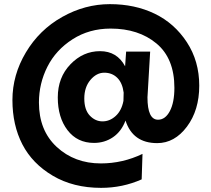

<svg xmlns="http://www.w3.org/2000/svg" viewBox="-20 -691 1017 927"><path d="M576 -204 577 -244Q571 -291 546 -315.5Q521 -340 483.5 -340Q446 -340 416.5 -305Q387 -270 387 -215.5Q387 -161 413.5 -133Q440 -105 475 -105Q510 -105 538.5 -131Q567 -157 576 -204ZM468 216Q334 216 235 157.5Q136 99 88 6Q40 -87 40 -208Q40 -329 105 -438Q170 -547 280 -609Q390 -671 510.5 -671Q631 -671 726.5 -625Q822 -579 882 -487.5Q942 -396 942 -277.5Q942 -159 882.5 -79.5Q823 0 739 0Q621 0 586 -109Q566 -56 525.5 -28.5Q485 -1 434 -1Q353 -1 306 -62.5Q259 -124 259 -220.5Q259 -317 320 -380.5Q381 -444 463 -444Q545 -444 584 -371Q588 -420 589 -442H705L692 -221Q692 -113 743 -113Q778 -113 800 -154.5Q822 -196 822 -267Q822 -409 735.5 -481Q649 -553 514 -553Q411 -553 330.5 -501.5Q250 -450 209 -369Q168 -288 168 -196Q168 -61 254 18.5Q340 98 467 98Q572 98 668 52L664 175Q572 216 468 216Z"/></svg>

Font: Hind Mysuru
Style: Bold
Weight: 700
Designer: Manushi Parikh, Hitesh Malaviya
Foundry: Indian Type Foundry
Version: Version 0.703;PS 1.0;hotconv 1.0.86;makeotf.lib2.5.63406